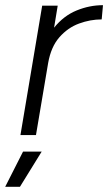

<svg xmlns="http://www.w3.org/2000/svg" viewBox="-46 -522 418 742"><path d="M33 0 117 -500H177L163 -415Q200 -461 250 -481.5Q300 -502 352 -502L347 -447Q303 -447 259.5 -431Q216 -415 183.5 -378Q151 -341 140 -278L93 0ZM-26 200 43 64H115L31 200Z"/></svg>

Font: Figtree Light
Style: Italic
Weight: 300
Italic angle: -9.5°
Foundry: Erik Kennedy
Version: Version 2.001; ttfautohint (v1.8.4.7-5d5b);gftools[0.9.27]